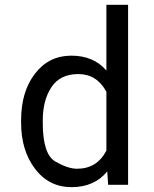

<svg xmlns="http://www.w3.org/2000/svg" viewBox="-20 -770 640 800"><path d="M423.3 -387.7Q383.3 -461.4 306.6 -461.4Q230 -461.4 194.1 -406.5Q158.2 -351.6 158.2 -268.6V-258.3Q158.2 -127 210.7 -96.9Q263.2 -66.9 300.8 -66.9Q384.3 -66.9 423.3 -142.6ZM67.9 -258.3V-268.6Q67.9 -388.2 125.7 -463.1Q183.6 -538.1 276.9 -538.1Q370.1 -538.1 423.3 -476.1V-750H513.7V0H430.7L426.8 -55.7Q373 9.8 278.3 9.8Q183.6 9.8 125.7 -66.9Q67.9 -143.6 67.9 -258.3Z"/></svg>

Font: RobotoMono-Regular
Style: Regular
Weight: 400
Designer: Google
Version: Version 2.000985; 2015; ttfautohint (v1.3)